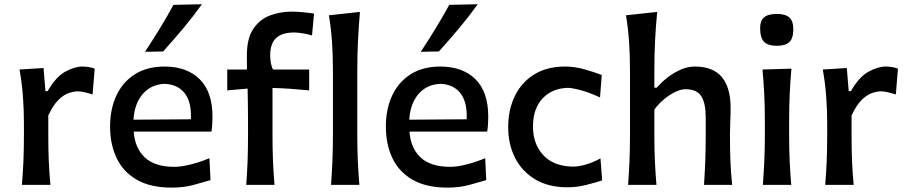

<svg xmlns="http://www.w3.org/2000/svg" viewBox="-20 -856 4201 889"><path d="M81.5 0Q86.4 -58.6 88.6 -113.3Q90.8 -168 90.8 -234.4V-287.6Q90.8 -347.2 86.2 -409.7Q81.5 -472.2 70.3 -534.2L181.6 -541L190.4 -434.1H200.7Q239.3 -501 282.7 -524.4Q326.2 -547.9 360.8 -547.9Q374.5 -547.9 389.6 -545.7Q404.8 -543.5 418.5 -538.1L408.7 -418.5Q391.1 -424.3 372.6 -428.7Q354 -433.1 340.3 -433.1Q322.3 -433.1 298.8 -425.3Q275.4 -417.5 250.7 -393.6Q226.1 -369.6 203.6 -321.3V-228.5Q203.6 -166.5 205.8 -112.5Q208 -58.6 213.4 0Z M775.4 12.7Q676.8 12.7 613.5 -23.7Q550.3 -60.1 520 -124Q489.7 -188 489.7 -270Q489.7 -351.1 519 -413.8Q548.3 -476.6 604.7 -512.2Q661.1 -547.9 741.2 -547.9Q845.2 -547.9 904.5 -489.3Q963.9 -430.7 963.9 -315.4Q963.9 -276.4 959 -246.6H599.1Q604.5 -170.4 650.6 -127Q696.8 -83.5 788.1 -83.5Q819.3 -83.5 863.8 -94.7Q908.2 -106 949.7 -123.5L954.6 -22Q921.9 -12.2 876.5 0.2Q831.1 12.7 775.4 12.7ZM863.8 -303.7Q867.7 -381.8 835.7 -423.6Q803.7 -465.3 742.7 -467.8Q679.2 -465.3 640.9 -420.7Q602.5 -376 598.1 -301.8ZM651.4 -616.2Q687.5 -670.9 720.5 -724.9Q753.4 -778.8 783.2 -833.5L915 -836.4Q875 -780.3 829.3 -725.8Q783.7 -671.4 735.4 -617.7Z M1120.1 0Q1124.5 -58.6 1126.5 -113.3Q1128.4 -168 1128.4 -234.4V-287.6Q1128.4 -323.2 1127.9 -362.3Q1127.4 -401.4 1126.5 -445.8L1032.2 -437.5V-534.2H1123.5Q1123.5 -550.8 1123.3 -566.7Q1123 -582.5 1123 -598.6Q1123 -677.7 1152.6 -721.9Q1182.1 -766.1 1229.5 -784.2Q1276.9 -802.2 1331.1 -802.2Q1356.4 -802.2 1387 -799.1Q1417.5 -795.9 1434.1 -793.5L1424.8 -691.9Q1407.2 -697.3 1383.1 -701.4Q1358.9 -705.6 1342.3 -705.6Q1286.1 -705.6 1258.5 -679.9Q1231 -654.3 1231 -599.1Q1231 -582 1234.6 -562.3Q1238.3 -542.5 1244.6 -534.2H1411.6V-437.5Q1367.7 -441.9 1325.7 -444.8Q1283.7 -447.8 1241.7 -448.7V-234.4Q1241.7 -168 1243.9 -113.3Q1246.1 -58.6 1251 0Z M1512.7 0Q1517.1 -58.6 1519.3 -113.3Q1521.5 -168 1521.5 -234.4V-531.2Q1521.5 -598.1 1517.3 -660.9Q1513.2 -723.6 1502.9 -785.2L1646.5 -800.8Q1641.1 -736.3 1637.7 -669.7Q1634.3 -603 1634.3 -531.2V-234.4Q1634.3 -168 1636.7 -113.3Q1639.2 -58.6 1644 0Z M2052.2 12.7Q1953.6 12.7 1890.4 -23.7Q1827.1 -60.1 1796.9 -124Q1766.6 -188 1766.6 -270Q1766.6 -351.1 1795.9 -413.8Q1825.2 -476.6 1881.6 -512.2Q1938 -547.9 2018.1 -547.9Q2122.1 -547.9 2181.4 -489.3Q2240.7 -430.7 2240.7 -315.4Q2240.7 -276.4 2235.8 -246.6H1876Q1881.3 -170.4 1927.5 -127Q1973.6 -83.5 2064.9 -83.5Q2096.2 -83.5 2140.6 -94.7Q2185.1 -106 2226.6 -123.5L2231.4 -22Q2198.7 -12.2 2153.3 0.2Q2107.9 12.7 2052.2 12.7ZM2140.6 -303.7Q2144.5 -381.8 2112.5 -423.6Q2080.6 -465.3 2019.5 -467.8Q1956.1 -465.3 1917.7 -420.7Q1879.4 -376 1875 -301.8ZM1928.2 -616.2Q1964.4 -670.9 1997.3 -724.9Q2030.3 -778.8 2060.1 -833.5L2191.9 -836.4Q2151.9 -780.3 2106.2 -725.8Q2060.5 -671.4 2012.2 -617.7Z M2606.9 11.2Q2520 11.2 2458.7 -25.1Q2397.5 -61.5 2365.2 -124.5Q2333 -187.5 2333 -267.1Q2333 -347.2 2363.5 -410.6Q2394 -474.1 2452.9 -511Q2511.7 -547.9 2596.2 -547.9Q2641.1 -547.9 2687.5 -534.7Q2733.9 -521.5 2766.1 -508.8L2758.3 -404.8Q2706.5 -428.7 2667.2 -439Q2627.9 -449.2 2607.9 -449.2Q2535.6 -446.8 2491.7 -399.7Q2447.8 -352.5 2447.8 -270Q2447.8 -189.9 2494.9 -138.2Q2542 -86.4 2632.3 -84.5Q2659.7 -84.5 2692.9 -94.2Q2726.1 -104 2760.3 -122.6L2768.1 -20.5Q2738.3 -11.2 2695.6 0Q2652.8 11.2 2606.9 11.2Z M2888.2 0Q2892.6 -58.6 2894.8 -113.3Q2897 -168 2897 -234.4V-531.2Q2897 -598.1 2892.8 -660.9Q2888.7 -723.6 2878.4 -785.2L3022.9 -800.8Q3016.6 -736.3 3013.2 -669.7Q3009.8 -603 3009.8 -531.2V-450.2H3021Q3040.5 -473.1 3068.8 -495.6Q3097.2 -518.1 3130.4 -533Q3163.6 -547.9 3196.8 -547.9Q3281.2 -547.9 3322 -499.5Q3362.8 -451.2 3362.8 -356.9Q3362.8 -322.3 3361.3 -290.8Q3359.9 -259.3 3359.9 -234.4Q3359.9 -168 3361.8 -113.3Q3363.8 -58.6 3370.1 0H3239.7Q3243.7 -58.6 3245.6 -112.5Q3247.6 -166.5 3247.6 -228.5V-313.5Q3247.6 -377.9 3227.1 -410.4Q3206.5 -442.9 3153.3 -442.9Q3132.8 -442.9 3106.4 -430.2Q3080.1 -417.5 3054.4 -396.2Q3028.8 -375 3009.8 -348.6V-228.5Q3009.8 -166.5 3012.2 -112.5Q3014.6 -58.6 3019.5 0Z M3512.2 0Q3516.6 -58.6 3519 -113.3Q3521.5 -168 3521.5 -234.4V-287.6Q3521.5 -362.3 3518.6 -419.2Q3515.6 -476.1 3510.7 -534.2L3644.5 -538.1Q3639.2 -479 3636.5 -421.1Q3633.8 -363.3 3633.8 -287.6V-234.4Q3633.8 -168 3636.2 -113.3Q3638.7 -58.6 3643.6 0ZM3576.2 -644Q3536.1 -644 3517.8 -662.4Q3499.5 -680.7 3499.5 -726.6Q3499.5 -759.8 3517.8 -775.6Q3536.1 -791.5 3577.1 -791.5Q3617.7 -791.5 3635.5 -774.4Q3653.3 -757.3 3653.3 -721.7Q3653.3 -679.2 3635.3 -661.6Q3617.2 -644 3576.2 -644Z M3800.8 0Q3805.7 -58.6 3807.9 -113.3Q3810.1 -168 3810.1 -234.4V-287.6Q3810.1 -347.2 3805.4 -409.7Q3800.8 -472.2 3789.6 -534.2L3900.9 -541L3909.7 -434.1H3919.9Q3958.5 -501 4002 -524.4Q4045.4 -547.9 4080.1 -547.9Q4093.8 -547.9 4108.9 -545.7Q4124 -543.5 4137.7 -538.1L4127.9 -418.5Q4110.4 -424.3 4091.8 -428.7Q4073.2 -433.1 4059.6 -433.1Q4041.5 -433.1 4018.1 -425.3Q3994.6 -417.5 3970 -393.6Q3945.3 -369.6 3922.9 -321.3V-228.5Q3922.9 -166.5 3925 -112.5Q3927.2 -58.6 3932.6 0Z"/></svg>

Font: Pinar DS4-Medium
Style: Regular
Weight: 500
Designer: Amin Abedi
Version: Version 2.000